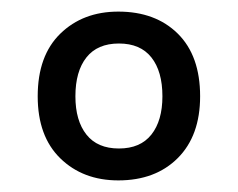

<svg xmlns="http://www.w3.org/2000/svg" viewBox="-20 -470 410 331"><path d="M184 -450Q248 -450 286.5 -412Q325 -374 325 -304Q325 -236 286.5 -197.5Q248 -159 184 -159Q123 -159 84 -197Q45 -235 45 -304Q45 -374 84 -412Q123 -450 184 -450ZM185 -395Q148 -395 129 -371Q110 -347 110 -304Q110 -262 129 -238Q148 -214 185 -214Q222 -214 241 -238Q260 -262 260 -304Q260 -347 241 -371Q222 -395 185 -395Z"/></svg>

Font: Podkova Medium
Style: Regular
Weight: 500
Designer: Ilya Yudin
Foundry: Cyreal (www.cyreal.org)
Version: Version 2.103